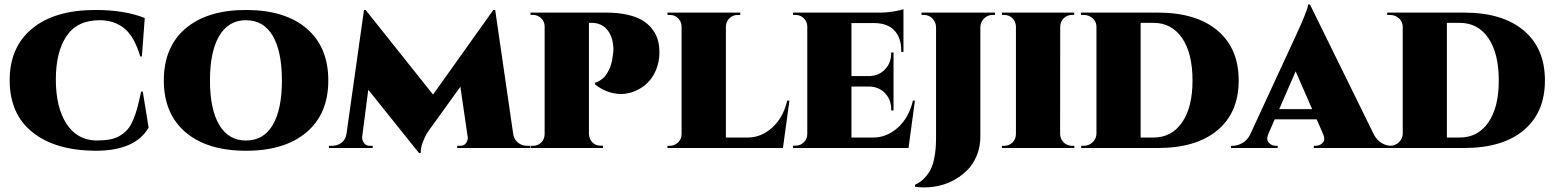

<svg xmlns="http://www.w3.org/2000/svg" viewBox="-20 -656 6891 851"><path d="M605.5 -250H612.8L638.7 -90.3Q579.1 12.2 403.8 12.2Q225.1 11.2 124 -69.8Q22.9 -150.9 22.9 -300.3Q22.9 -447.8 123 -529.8Q223.1 -611.8 403.8 -611.8Q532.2 -611.8 621.6 -576.2L608.9 -405.8H601.6Q575.7 -493.7 531.2 -530Q486.8 -566.4 420.9 -566.4Q322.3 -566.4 274.9 -496.1Q227.5 -425.8 227.5 -303.7Q227.5 -181.2 273.7 -108.9Q319.8 -36.6 403.8 -33.2Q439 -33.2 464.6 -37.6Q490.2 -42 510.3 -53.7Q530.3 -65.4 543.9 -80.6Q557.6 -95.7 569.1 -122.1Q580.6 -148.4 588.4 -177.2Q596.2 -206.1 605.5 -250Z M1070.3 -611.8Q1242.7 -611.8 1338.9 -529.8Q1435.1 -447.8 1435.1 -299.3Q1435.1 -151.9 1338.6 -69.8Q1242.2 12.2 1070.3 12.2Q898.9 12.2 802.5 -69.8Q706.1 -151.9 706.1 -299.3Q706.1 -447.8 802.5 -529.8Q898.9 -611.8 1070.3 -611.8ZM1070.3 -33.2Q1148.4 -33.2 1189 -102.3Q1229.5 -171.4 1229.5 -299.3Q1229.5 -427.7 1189 -497.1Q1148.4 -566.4 1070.3 -566.4Q992.7 -566.4 951.7 -496.8Q910.6 -427.2 910.6 -299.3Q910.6 -171.9 951.7 -102.5Q992.7 -33.2 1070.3 -33.2Z M2330.1 -9.8V0H2006.3V-9.8H2019.5Q2038.1 -9.8 2046.1 -22.5Q2054.2 -35.2 2053.2 -47.4L2020.5 -271.5L1881.8 -79.1Q1877.4 -73.2 1870.8 -62.7Q1864.3 -52.2 1854 -25.6Q1843.8 1 1845.2 22H1836.9L1612.3 -258.3L1585 -47.9Q1584 -36.6 1592.8 -23.2Q1601.6 -9.8 1618.7 -9.8H1631.8V0H1438V-9.8H1451.2Q1476.1 -9.8 1493.9 -23.4Q1511.7 -37.1 1515.6 -62L1593.3 -611.8H1600.6L1899.4 -236.8L2166.5 -611.8H2174.8L2255.4 -57.1Q2261.2 -34.7 2277.8 -22.2Q2294.4 -9.8 2316.4 -9.8Z M2331.5 -600.1H2668Q2718.8 -600.1 2758.5 -591.3Q2798.3 -582.5 2824.2 -567.6Q2850.1 -552.7 2867.4 -531.5Q2884.8 -510.3 2892.8 -487.5Q2900.9 -464.8 2902.3 -438Q2904.8 -398.4 2893.8 -363Q2882.8 -327.6 2862.1 -302.2Q2841.3 -276.9 2812 -260.7Q2782.7 -244.6 2751 -240.5Q2719.2 -236.3 2684.1 -246.6Q2648.9 -256.8 2617.7 -281.7V-290Q2620.1 -290.5 2624 -291.5Q2627.9 -292.5 2638.9 -299.1Q2649.9 -305.7 2659.2 -315.4Q2668.5 -325.2 2678.5 -345.2Q2688.5 -365.2 2693.4 -391.1Q2699.7 -426.3 2698.7 -442.9Q2696.3 -494.6 2670.9 -524.7Q2645.5 -554.7 2602.5 -554.7H2590.3V-62.5Q2591.3 -39.6 2605.5 -24.9Q2619.6 -10.3 2642.6 -10.3H2652.8V0H2332.5V-9.8H2343.3Q2364.7 -9.8 2379.4 -24.9Q2394 -40 2394 -62.5V-539.1Q2393.6 -561 2378.4 -575.4Q2363.3 -589.8 2342.3 -589.8H2331.5Z M3479 -210 3450.2 0H3448.2H2938.5V-9.8H2949.2Q2970.2 -9.8 2985.6 -24.9Q3001 -40 3001 -62.5V-538.1Q3000.5 -560.1 2985.6 -575Q2970.7 -589.8 2949.7 -589.8H2938.5V-600.1H3261.2V-589.8H3250Q3228 -589.8 3212.9 -575Q3197.8 -560.1 3197.3 -537.6V-46.4H3293.9Q3353.5 -46.4 3402.3 -90.1Q3451.2 -133.8 3469.2 -210Z M4035.2 -210 4006.8 0H3495.1V-10.3H3505.9Q3527.3 -10.3 3542.7 -25.1Q3558.1 -40 3558.1 -62.5V-537.6Q3558.1 -560.1 3542.7 -575Q3527.3 -589.8 3505.9 -589.8H3495.1V-600.1H3884.8Q3909.7 -600.1 3940.9 -605.2Q3972.2 -610.4 3984.4 -615.2V-425.8H3974.6V-431.2Q3974.6 -488.8 3944.1 -521Q3913.6 -553.2 3856.9 -553.7H3753.9V-318.8H3830.6Q3875 -319.3 3902.6 -348.4Q3930.2 -377.4 3930.2 -421.9V-423.8H3940.4V-166.5H3930.2V-169.9Q3930.2 -214.4 3902.6 -243.2Q3875 -272 3830.6 -272.5H3753.9V-46.4H3850.6Q3910.2 -46.4 3959.2 -90.1Q4008.3 -133.8 4026.4 -210Z M4064.5 -600.1H4390.1V-589.8H4379.4Q4357.9 -589.8 4342 -574.5Q4326.2 -559.1 4325.2 -537.1V-50.8Q4325.2 -5.4 4309.1 33.9Q4293 73.2 4264.6 100.8Q4236.3 128.4 4199.7 146.7Q4163.1 165 4120.8 171.4Q4078.6 177.7 4035.6 171.9V163.1Q4060.5 151.4 4078.1 132.6Q4095.7 113.8 4105.5 94Q4115.2 74.2 4120.6 47.1Q4126 20 4127.4 -2Q4128.9 -23.9 4128.9 -53.7V-535.2Q4128.4 -558.1 4112.8 -574Q4097.2 -589.8 4075.2 -589.8H4064.5Z M4679.2 -537.6 4678.7 -62.5Q4679.2 -40 4694.3 -24.9Q4709.5 -9.8 4731 -9.8H4741.7V0H4420.9V-9.8H4431.6Q4452.6 -9.8 4467.8 -24.7Q4482.9 -39.6 4482.9 -62V-538.6Q4482.4 -560.5 4467.5 -575.2Q4452.6 -589.8 4431.6 -589.8H4420.9V-600.1H4741.2V-589.8H4731Q4709.5 -589.8 4694.6 -575Q4679.7 -560.1 4679.2 -537.6Z M4771 -600.1H5112.3Q5281.7 -600.1 5376 -521Q5470.2 -441.9 5470.2 -299.3Q5470.2 -157.2 5376 -78.6Q5281.7 0 5112.3 0H4772V-9.8H4783.7Q4806.6 -9.8 4823.2 -25.9Q4839.8 -42 4839.8 -64.5V-539.1Q4838.9 -561 4822.5 -575.4Q4806.2 -589.8 4782.7 -589.8H4771ZM5035.6 -554.7V-46.4H5092.3Q5172.9 -46.4 5219.2 -113.3Q5265.6 -180.2 5265.6 -299.3Q5265.6 -419.4 5219.5 -487.1Q5173.3 -554.7 5092.3 -554.7Z M5786.1 -636.2 6068.8 -61Q6082 -35.2 6103 -22.5Q6124 -9.8 6146.5 -9.8H6154.3V0H5803.2V-9.8H5811Q5831.1 -9.8 5843 -23.7Q5855 -37.6 5844.7 -61L5815.9 -127H5629.9L5600.1 -58.6Q5591.8 -36.6 5604 -23.2Q5616.2 -9.8 5635.3 -9.8H5643.1V0H5436.5V-9.8H5444.3Q5465.3 -9.8 5486.6 -22Q5507.8 -34.2 5520.5 -58.6L5726.1 -503.4Q5774.9 -608.9 5778.3 -636.2ZM5649.9 -172.4H5795.9L5722.7 -339.8Z M6128.4 -600.1H6469.7Q6639.2 -600.1 6733.4 -521Q6827.6 -441.9 6827.6 -299.3Q6827.6 -157.2 6733.4 -78.6Q6639.2 0 6469.7 0H6129.4V-9.8H6141.1Q6164.1 -9.8 6180.7 -25.9Q6197.3 -42 6197.3 -64.5V-539.1Q6196.3 -561 6179.9 -575.4Q6163.6 -589.8 6140.1 -589.8H6128.4ZM6393.1 -554.7V-46.4H6449.7Q6530.3 -46.4 6576.7 -113.3Q6623 -180.2 6623 -299.3Q6623 -419.4 6576.9 -487.1Q6530.8 -554.7 6449.7 -554.7Z"/></svg>

Font: Cinzel Black
Style: Regular
Weight: 900
Designer: Natanael Gama
Version: Version 1.001;PS 001.001;hotconv 1.0.56;makeotf.lib2.0.21325